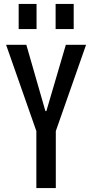

<svg xmlns="http://www.w3.org/2000/svg" viewBox="-20 -957 468 977"><path d="M165 0V-290L11 -729H114L211 -392H216L315 -729H418L264 -290V0ZM75 -809V-937H166V-809ZM263 -809V-937H355V-809Z"/></svg>

Font: Mona Sans Condensed Medium
Style: Regular
Weight: 500
Width: 3
Designer: Deni Anggara
Foundry: GitHub
Version: Version 1.001; ttfautohint (v1.8.4.7-5d5b);gftools[0.9.31]